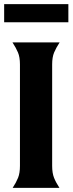

<svg xmlns="http://www.w3.org/2000/svg" viewBox="-30 -904 349 924"><path d="M221 -106Q221 -71 230 -48.5Q239 -26 256 0H31Q48 -26 57 -48.5Q66 -71 66 -106V-594Q66 -629 56.5 -651.5Q47 -674 30 -700H257Q240 -674 230.5 -651.5Q221 -629 221 -594ZM-10 -884H299V-797H-10Z"/></svg>

Font: LT Museum
Style: Bold
Weight: 700
Designer: Daniel Lyons
Foundry: LyonsType
Version: Version 1.010